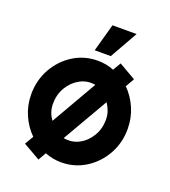

<svg xmlns="http://www.w3.org/2000/svg" viewBox="-135 -799 830 936"><g transform="rotate(20 280.0 -331.0)"><path d="M172 38 84 -12.5 110.5 -57.5Q73.5 -93.5 51.8 -143.5Q30 -193.5 30 -250Q30 -323 63.8 -383Q97.5 -443 154.2 -478.5Q211 -514 280 -514Q325.5 -514 364 -498L388.5 -539.5L476 -489L450 -443.5Q486.5 -407.5 508.2 -357.5Q530 -307.5 530 -250Q530 -177.5 496.2 -117.8Q462.5 -58 405.8 -22.5Q349 13 280 13Q257.5 13 236.2 8.8Q215 4.5 195.5 -3ZM172 -163 308 -399Q266 -406.5 228.8 -386.8Q191.5 -367 168.5 -328.8Q145.5 -290.5 145.5 -243Q145.5 -219.5 152.5 -199.2Q159.5 -179 172 -163ZM252 -102.5Q295.5 -94.5 332.5 -114Q369.5 -133.5 392.2 -171.5Q415 -209.5 415 -257Q415 -280.5 407.5 -301.2Q400 -322 388.5 -338.5ZM247.5 -556.5 287.5 -700.5H412.5L331 -556.5Z"/></g></svg>

Font: Urbanist
Style: Bold
Weight: 700
Designer: Corey Hu
Foundry: Corey Hu
Version: Version 1.330; ttfautohint (v1.8.4.7-5d5b)